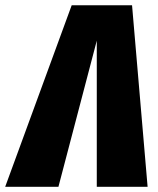

<svg xmlns="http://www.w3.org/2000/svg" viewBox="-78 -716 604 736"><path d="M428.2 -695.8 487.8 0H293V-560.1L146 0H-58.1L196.8 -695.8Z"/></svg>

Font: Fira Sans Compressed Heavy
Style: Italic
Weight: 900
Width: 3
Italic angle: -8°
Designer: Carrois Corporate & Edenspiekermann AG
Foundry: Carrois Corporate GbR & Edenspiekermann AG
Version: Version 4.203;PS 004.203;hotconv 1.0.88;makeotf.lib2.5.64775